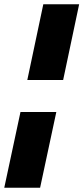

<svg xmlns="http://www.w3.org/2000/svg" viewBox="-33 -770 391 900"><path d="M95 -395H263L338 -750H170ZM-13 110H155L231 -245H63Z"/></svg>

Font: Geist ExtraBold
Style: Italic
Weight: 800
Italic angle: -12°
Designer: Basement.studio, Andrés Briganti, Mateo Zaragoza
Foundry: Basement.studio, Vercel, Andrés Briganti, Guido Ferreyra, Mateo Zaragoza
Version: Version 1.500